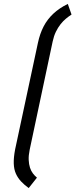

<svg xmlns="http://www.w3.org/2000/svg" viewBox="-20 -838 384 977"><path d="M344 -764 325 -818Q282 -797 251.5 -768.5Q221 -740 202 -703.5Q183 -667 173 -620L57 -78Q49 -36 50 -6Q51 24 61 46Q71 68 87.5 85.5Q104 103 126 119L168 66Q157 57 147.5 44.5Q138 32 132.5 15Q127 -2 126 -24.5Q125 -47 131 -76L248 -627Q254 -655 264.5 -676.5Q275 -698 288 -714.5Q301 -731 315.5 -743Q330 -755 344 -764Z"/></svg>

Font: Advent Pro Medium
Style: Italic
Weight: 500
Italic angle: -12°
Version: Version 3.000